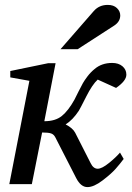

<svg xmlns="http://www.w3.org/2000/svg" viewBox="-20 -752 538 784"><path d="M496 -447Q496 -422 454 -393L379 -427Q357 -407 332 -357.5Q307 -308 302 -300Q277 -262 248 -244Q277 -229 287 -210L350 -86Q361 -63 379 -63Q396 -63 425 -86.5Q454 -110 470 -129L485 -103Q471 -84 452.5 -63Q434 -42 398.5 -15Q363 12 337 12Q310 12 291 -25L206 -191Q200 -203 189 -207Q178 -211 152 -211L110 0H18L100 -422L22 -436V-462L177 -494H207L161 -257Q206 -257 232.5 -278.5Q259 -300 284 -345Q289 -355 300.5 -378Q312 -401 318.5 -412.5Q325 -424 337.5 -440.5Q350 -457 366 -470Q395 -495 438 -495Q464 -495 480 -481.5Q496 -468 496 -447ZM471 -689Q471 -664 447 -648L297 -551H227L363 -707Q385 -732 420 -732Q444 -732 457.5 -719Q471 -706 471 -689Z"/></svg>

Font: Veleka
Style: Italic
Weight: 400
Italic angle: -12°
Designer: Stefan Peev, Context Ltd, 2016; SIL International, 1997-2014.
Foundry: Stefan Peev, Context Ltd, 2016
Version: Version 1.000